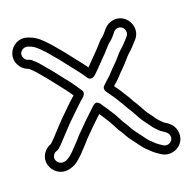

<svg xmlns="http://www.w3.org/2000/svg" viewBox="-117 -796 1062 1059"><g transform="rotate(-15 414.0 -266.0)"><path d="M706.8 11.8C735.5 26.3 748.1 34.2 752.3 50.3C761.1 84 725.2 106.7 697.6 90.4C680.5 80.6 668.9 75 657.1 64.9L645 54.8C644.4 54.2 643.4 53.6 642.9 53.2C624.5 41 607.1 16.2 584.5 -6.9C571.4 -22.4 563.4 -30.7 554.7 -43.1L542.8 -60.9C533.3 -75.1 525.3 -83.2 517.1 -95.4C504.3 -116.6 499.3 -122.4 489.1 -138.4C488.6 -139.1 487.9 -140.1 487.5 -140.6C471.8 -160.3 456.5 -182.4 437.8 -203.5C428.2 -214.4 411.4 -245.7 387.3 -221.7L379.3 -213.7C379.1 -213.4 378.7 -213 378.5 -212.8C341.8 -172.5 301.3 -125.5 266.6 -82.8C266.3 -82.3 265.8 -81.7 265.6 -81.4C249.1 -58.1 241.8 -49.2 223.6 -26.8C205 -3.9 162.7 58 120.6 34.6C105.3 26.1 95.2 5.7 105.8 -13.3C111.1 -22.7 117.4 -28 127.2 -31.4C130.8 -32.6 134.2 -34.9 136.7 -37.3C155.1 -55.7 174 -81.9 187.1 -98.5C202.5 -117.9 221.1 -142.6 237 -161.7C267 -195.7 298.3 -233.7 326 -263.6C334.9 -272.6 363.4 -294.9 346.7 -316.3C327.8 -340.7 299.4 -374.9 275.7 -398.7C257 -417.3 239 -439.4 217.7 -460.7L166.3 -512C150.8 -529.7 134.2 -539.1 122 -549.2C119.3 -551.5 115.7 -553.3 112.6 -554.1L101.3 -557.2C91.3 -559.7 85.4 -564.1 79.6 -574C61.6 -605.2 92.2 -635.1 121.3 -626.9L132.4 -623.9C158 -616.9 175.5 -601.4 199 -580.8C205.7 -575.4 211.3 -570.4 218.3 -563.3L269.3 -512.3C287.3 -494.4 307 -470.7 327.3 -450.3C345.4 -432.3 377.6 -396.2 392 -377C404.3 -360.6 424.3 -367.9 434 -377.7C457.1 -402.7 475 -426 494.1 -449.8C513.7 -471.7 525.1 -488 542.1 -510.1C548.4 -518.9 553.9 -525.4 558.9 -530.6C578.1 -547.3 591.8 -568.2 601.7 -584C613 -598.9 634.7 -604.3 652.1 -592.1C666.6 -581.8 672.8 -558.8 661.5 -541.4C645.1 -519.4 628.1 -496.5 611.3 -479.7C593.6 -461.9 581.3 -440 569.7 -425.9C559.3 -413.4 545.2 -396.1 535 -384.3C528.2 -376.3 521.6 -366.3 512.4 -355.7L488.6 -330C483.1 -323.9 478.1 -317.5 472.3 -311.7C459.6 -298.9 466.8 -281.7 474.5 -273.2C488.4 -256.2 501.7 -242.3 513.1 -227.9L528.8 -206.3C539.9 -191 553.2 -175.2 562.4 -159.4C563.1 -158.2 564.1 -156.8 564.8 -156C579.5 -138.3 598.6 -109.1 613.4 -86.8C628.2 -66.1 645.7 -48.6 658.4 -33.5C674.6 -12.3 693.2 -0.2 706.8 11.8ZM88.7 -508.8 94.3 -507.3C108.9 -495.8 121.7 -485.9 130.3 -477.3L182.3 -425.3C201.3 -406.4 219.3 -384.3 240.3 -363.3C256.7 -346.9 276.5 -324 294 -302.4C261.1 -268.7 229.6 -228.9 199 -194.3C180.9 -172.5 162.9 -148.5 147.9 -129.5C135 -113.2 119.3 -91.8 104.9 -76.3C88 -69.1 72 -55.2 62.2 -37.7C35.3 10.5 62.2 59.4 96.4 78.4C148.1 107.1 199.2 74.2 221.2 52.2C235.8 37.5 249.6 22.6 262.9 4.2C279.8 -16.7 289 -28 305.9 -51.9C335.4 -88.1 370.1 -128.7 403.9 -166.3C417.9 -150 431.2 -131.2 447.6 -110.4C458.6 -93.3 463.8 -87.1 474.6 -69.1C484.2 -53.2 492.2 -45 501.6 -32.6L513.4 -14.9C525.7 2.8 534.8 14.1 548.3 27.7C566.4 45.8 583.2 72.6 614 94L624.9 103.1C641.5 117.3 658.3 125.5 672.4 133.6C736.5 171.5 821.1 116 800.7 37.7C790.3 -2.4 758.7 -18.1 735.1 -29.9C719.6 -43.2 706.5 -52.6 698 -64C683.6 -83.2 666.4 -98.8 654.6 -115.2C641.1 -135.4 622.9 -163.8 604.5 -186.4C595 -202.5 581.4 -221.2 568.7 -236.4L552.9 -258.1C542 -272 533.1 -281.7 523.1 -293.2C523.8 -294.1 524.8 -295.2 526 -296.7L549.6 -322.3C559.6 -333.8 566.4 -342.1 573.8 -352.7C584.1 -364.8 598.1 -381.9 608.3 -394.1C623.8 -413.1 635.8 -433.4 646.7 -444.3C667.6 -465.2 685.9 -490.5 702 -512C733 -553.3 715 -608.8 680.9 -632.9C638.7 -662.8 585.8 -647.8 560.7 -612.5C549.7 -597.2 536.8 -577.2 526 -568.2C516.8 -560.5 510.4 -551.7 501.9 -539.9C485.1 -518 473.5 -501.7 456.4 -482.7C440.2 -464.7 428.4 -447.2 413.6 -429.9C398 -448.3 376.8 -471.5 362.7 -485.7C344.7 -503.7 324.9 -527.4 304.7 -547.7L253.7 -598.7C245.9 -606.5 239.2 -612.6 231.1 -619.2C210.4 -637.3 184.2 -661.6 145.6 -672.1L134.7 -675.1C83.8 -689.3 39.3 -656.6 27.8 -614.5C13.9 -563.8 49.9 -518.5 88.7 -508.8Z"/></g></svg>

Font: Smoothie
Style: Outline
Weight: 400
Foundry: Cannot Into Space Fonts
Version: Version 0.8